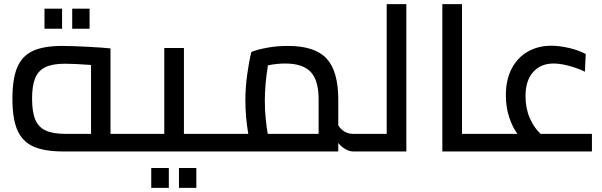

<svg xmlns="http://www.w3.org/2000/svg" viewBox="-20 -732 2911 928"><path d="M40 0ZM625 -85V0H286Q194 0 141 -24Q88 -48 64 -103Q40 -158 40 -255Q40 -350 63 -405.5Q86 -461 138 -485.5Q190 -510 281 -510Q325 -510 402 -506Q479 -502 514 -498V-85ZM297 -85H420V-418Q340 -424 293 -424Q234 -424 199.5 -407.5Q165 -391 150 -354.5Q135 -318 135 -256Q135 -191 150.5 -154Q166 -117 201 -101Q236 -85 297 -85ZM195 -690H280V-593H195ZM329 -690H413V-593H329Z M625 0ZM1018 -85V0H625V-85H774V-500H869V-85ZM711 80H796V176H711ZM845 80H929V176H845Z M1726 -85V0H1687Q1669 0 1649 -11.5Q1629 -23 1615 -41V0H1018V-85H1180Q1166 -167 1166 -246Q1166 -309 1175 -373.5Q1184 -438 1195 -481Q1222 -492 1269.5 -501Q1317 -510 1372 -510Q1502 -510 1558.5 -449Q1615 -388 1615 -250V-126Q1626 -108 1644.5 -96.5Q1663 -85 1687 -85ZM1274 -85H1520V-252Q1520 -344 1481.5 -384.5Q1443 -425 1359 -425Q1316 -425 1275 -416Q1260 -324 1260 -246Q1260 -201 1264.5 -156.5Q1269 -112 1274 -85Z M1944 -712V0H1726V-85H1849V-712Z M2308 -85V0H2118V-712H2213V-85Z M2841 -85V0H2308V-85H2481Q2458 -115 2441.5 -164Q2425 -213 2425 -272Q2425 -346 2453 -400Q2481 -454 2531 -482.5Q2581 -511 2645 -511Q2683 -511 2729 -500.5Q2775 -490 2811 -471L2807 -385Q2787 -397 2740 -411Q2693 -425 2655 -425Q2594 -425 2557 -384Q2520 -343 2520 -267Q2520 -208 2541 -160.5Q2562 -113 2593 -85Z"/></svg>

Font: Cairo SemiBold
Style: Regular
Weight: 600
Designer: Mohamed Gaber, the designers of Titillium
Foundry: Kief Type Foundry
Version: Version 2.009; ttfautohint (v1.5.33-1714) -l 8 -r 50 -G 200 